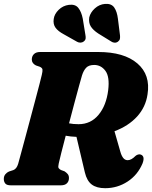

<svg xmlns="http://www.w3.org/2000/svg" viewBox="-21 -973 798 1008"><path d="M727.5 -115.5Q702 -54.5 648.8 -19.8Q595.5 15 531 15Q486.5 15 460.8 -4.2Q435 -23.5 424.5 -68L380.5 -254.5Q350 -255.5 324 -260.5Q311 -211 301 -171.5Q291 -132 287.5 -115.5Q283 -96 286.8 -90.5Q290.5 -85 299 -80.5L318 -73.5Q328.5 -66.5 334.8 -58.8Q341 -51 341 -38.5Q341 -21 330.2 -10.5Q319.5 0 298 0H36.5Q14.5 0 6.8 -9.5Q-1 -19 -1 -33.5Q-1 -48.5 7.2 -58.2Q15.5 -68 26 -72.5L49 -80Q66.5 -86.5 74.5 -113.5Q78.5 -127.5 88 -163Q97.5 -198.5 110.5 -246.2Q123.5 -294 137.2 -346Q151 -398 163.8 -445.8Q176.5 -493.5 185.8 -529.2Q195 -565 198.5 -580Q203 -599 202 -607.8Q201 -616.5 188 -622.5L167.5 -629.5Q146 -640.5 146 -660.5Q146 -678 157.2 -689Q168.5 -700 189.5 -700H494.5Q630.5 -700 700.2 -640Q770 -580 753.5 -477.5Q744 -411 698.8 -361.2Q653.5 -311.5 580 -284L611 -176Q616.5 -156 625.8 -144Q635 -132 649.5 -132Q668.5 -132 690.5 -154.5Q695.5 -159 703.2 -161.5Q711 -164 718 -161.5Q741.5 -153 727.5 -115.5ZM409.5 -577Q405 -562 394.2 -522.8Q383.5 -483.5 369.5 -431.5Q355.5 -379.5 341.5 -325.5Q363 -321 391.5 -321Q455.5 -321 496.2 -370Q537 -419 547 -499.5Q555.5 -570 532.5 -601Q509.5 -632 473.5 -632Q445 -632 431.2 -617.2Q417.5 -602.5 409.5 -577ZM598 -875 609 -787.5Q610 -777.5 608.5 -769.2Q607 -761 598.5 -754.5Q590.5 -748.5 580.8 -749Q571 -749.5 564 -754.5L495 -797Q467.5 -815 455.5 -834.5Q443.5 -854 447.5 -881.5Q453.5 -907.5 476.8 -928.8Q500 -950 530.5 -952.5Q564 -955 578.8 -933.5Q593.5 -912 598 -875ZM413.5 -875 427.5 -789Q429.5 -779 428.5 -770.8Q427.5 -762.5 419 -755.5Q411.5 -749.5 401.8 -749.2Q392 -749 384 -753.5L313 -793.5Q284 -809 270.5 -827.5Q257 -846 261 -873.5Q264.5 -899.5 287 -921.5Q309.5 -943.5 340.5 -947.5Q374 -952 390.2 -931.5Q406.5 -911 413.5 -875Z"/></svg>

Font: Fraunces 72pt S050 Black
Style: Italic
Weight: 900
Italic angle: -16°
Version: Version 1.000; ttfautohint (v1.8.3)